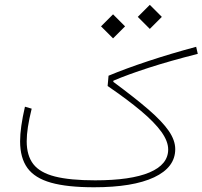

<svg xmlns="http://www.w3.org/2000/svg" viewBox="-20 -791 855 811"><path d="M85.4 -340.3Q64.9 -251.5 64.9 -194.3Q64.9 -124 95.9 -81.3Q127 -38.6 195.6 -19.3Q264.2 0 377 0Q541.5 0 630.9 -42Q720.2 -84 720.2 -161.1Q720.2 -198.2 692.9 -238Q665.5 -277.8 607.7 -327.9Q549.8 -377.9 458.5 -445.3L459 -450.2Q521 -476.6 609.4 -505.1Q697.8 -533.7 815.4 -563.5L808.6 -593.3Q702.6 -564.9 606.2 -533Q509.8 -501 438.5 -471.2L434.6 -427.7Q518.1 -370.6 575.2 -322.8Q632.3 -274.9 661.4 -234.6Q690.4 -194.3 690.4 -159.7Q690.4 -96.2 611.6 -62.7Q532.7 -29.3 381.8 -29.3Q275.9 -29.3 212.4 -45.4Q148.9 -61.5 120.8 -97.7Q92.8 -133.8 92.8 -194.3Q92.8 -221.2 97.9 -254.6Q103 -288.1 113.8 -332ZM562 -719.7 612.8 -668.9 663.6 -719.7 612.8 -770.5ZM406.7 -679.7 457.5 -628.9 508.3 -679.7 457.5 -730.5Z"/></svg>

Font: Estedad VF
Style: Regular
Weight: 100
Designer: Amin Abedi
Version: Version 7.3